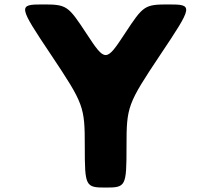

<svg xmlns="http://www.w3.org/2000/svg" viewBox="-20 -845 952 865"><path d="M210 -598C358 -376 362 -365 362 -185C362 -5 365 0 456 0C547 0 550 -5 550 -185C550 -365 554 -376 702 -598C850 -819 851 -825 741 -825C631 -825 626 -821 542 -693C458 -565 454 -565 370 -693C286 -821 281 -825 171 -825C61 -825 62 -819 210 -598Z"/></svg>

Font: Hussar Print
Style: Bold
Weight: 700
Foundry: Cannot Into Space Fonts
Version: Version 2.00